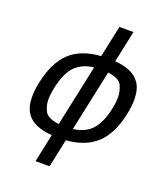

<svg xmlns="http://www.w3.org/2000/svg" viewBox="-165 -844 996 1153"><g transform="rotate(20 333.5 -267.0)"><path d="M289.1 197.8H199.2L237.3 17.6Q114.7 8.8 72.8 -57.6Q47.4 -97.7 47.4 -160.6Q47.4 -202.6 58.6 -254.9Q87.4 -390.6 158.7 -456.3Q230 -522 354 -529.8L397 -731.9H486.8L443.8 -529.3Q559.6 -521.5 604 -456.1Q630.4 -416.5 630.4 -351.6Q630.4 -308.6 619.1 -254.9Q590.3 -120.6 519 -55.9Q447.8 8.8 327.1 17.6ZM253.9 -59.6 337.4 -451.7Q264.2 -443.4 220 -399.4Q175.8 -355.5 154.3 -254.9Q145 -210.4 145 -176.8Q145 -137.7 163.1 -103Q181.2 -68.4 253.9 -59.6ZM343.8 -60.5Q421.9 -69.8 463.6 -117.4Q505.4 -165 524.4 -254.9Q533.7 -297.9 533.7 -331.5Q533.7 -368.7 517.3 -405.3Q501 -441.9 427.2 -451.7Z"/></g></svg>

Font: Cadman
Style: Italic
Weight: 400
Italic angle: -12°
Designer: Paul James MIller
Foundry: High-Logic / Made with FontCreator
Version: Version 2.114;March 28, 2021;FontCreator 13.0.0.2683 64-bit